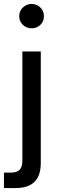

<svg xmlns="http://www.w3.org/2000/svg" viewBox="-47 -756 292 970"><path d="M-27 194V116H7Q39 116 52.5 101.5Q66 87 66 56V-496H159V68Q159 194 33 194ZM113 -613Q87 -613 68.5 -630.5Q50 -648 50 -674Q50 -700 68.5 -718Q87 -736 113 -736Q139 -736 157 -718Q175 -700 175 -674Q175 -648 157 -630.5Q139 -613 113 -613Z"/></svg>

Font: Wix Madefor Display Medium
Style: Regular
Weight: 500
Designer: Dalton Maag Ltd
Foundry: Dalton Maag Ltd
Version: Version 3.100